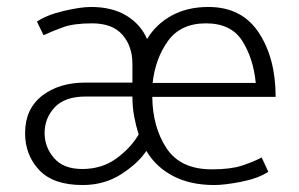

<svg xmlns="http://www.w3.org/2000/svg" viewBox="-20 -518 859 551"><path d="M771 -240H417Q418 -153 458 -92.5Q498 -32 588 -32Q641 -32 673.5 -42.5Q706 -53 731 -66L750 -25Q721 -6 673 3.5Q625 13 595 13Q526 13 476.5 -13Q427 -39 400 -85Q377 -50 328.5 -18.5Q280 13 217 13Q133 13 92.5 -30Q52 -73 52 -136Q52 -205 100.5 -243Q149 -281 225 -281H360V-335Q360 -385 331.5 -418Q303 -451 244 -451Q193 -451 163 -440.5Q133 -430 105 -417L86 -456Q114 -475 162.5 -486.5Q211 -498 241 -498Q302 -498 343 -473Q384 -448 402 -406Q428 -449 473 -473.5Q518 -498 578 -498Q674 -498 722.5 -424.5Q771 -351 771 -240ZM571 -451Q499 -451 462.5 -401Q426 -351 418 -280H714Q707 -351 675 -401Q643 -451 571 -451ZM216 -33Q272 -33 313 -62.5Q354 -92 378 -132Q370 -157 365 -184Q360 -211 360 -241H226Q166 -241 137 -210Q108 -179 108 -136Q108 -96 135 -64.5Q162 -33 216 -33Z"/></svg>

Font: Palanquin ExtraLight
Style: Regular
Weight: 275
Designer: Pria Ravichandran
Version: Version 1.001